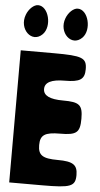

<svg xmlns="http://www.w3.org/2000/svg" viewBox="-70 -1216 626 1206"><g transform="rotate(5 243.0 -612.5)"><path d="M36 -50H245C424 -50 453 -61 453 -133C453 -197 424 -217 328 -217C232 -217 203 -236 203 -300C203 -364 232 -383 328 -383C432 -383 453 -401 453 -488C453 -575 432 -592 328 -592C245 -592 203 -612 203 -654C203 -696 245 -717 328 -717C424 -717 453 -736 453 -800C453 -872 424 -883 245 -883H36ZM298 -1108C263 -1016 351 -932 415 -996C468 -1049 437 -1175 370 -1175C344 -1175 312 -1146 298 -1108ZM48 -1108C13 -1016 101 -932 165 -996C218 -1049 187 -1175 120 -1175C94 -1175 62 -1146 48 -1108Z"/></g></svg>

Font: Hussar Skorodowane
Style: Bold
Weight: 700
Foundry: Cannot Into Space Fonts
Version: Version 0.892